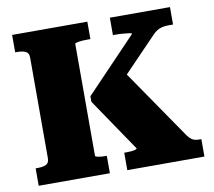

<svg xmlns="http://www.w3.org/2000/svg" viewBox="-78 -800 991 890"><g transform="rotate(-10 417.0 -355.0)"><path d="M34 0V-82H44Q68 -82 83 -89Q98 -96 98 -118V-592Q98 -614 83 -621Q68 -628 44 -628H34V-710H388V-628H376Q365 -628 353.5 -627.5Q342 -627 333.5 -625.5Q325 -624 320 -622.5Q315 -621 315 -618V-92Q315 -89 319 -87.5Q323 -86 330 -84.5Q337 -83 345 -82.5Q353 -82 361 -82H369V0ZM451 0V-82H459Q472 -82 484 -83Q496 -84 503.5 -86.5Q511 -89 511 -92L342 -341V-367L582 -618Q583 -622 571 -623.5Q559 -625 541.5 -626.5Q524 -628 508 -628H494V-710H777V-628H755Q739 -628 726 -625Q713 -622 701.5 -615Q690 -608 678 -595L444 -352L505 -467L751 -109Q759 -99 766.5 -93Q774 -87 783 -84.5Q792 -82 803 -82H814V0Z"/></g></svg>

Font: Roboto Serif ExtraBold
Style: Regular
Weight: 800
Designer: Greg Gazdowicz
Foundry: Commercial Type
Version: Version 1.008